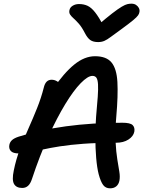

<svg xmlns="http://www.w3.org/2000/svg" viewBox="-20 -1015 780 1045"><path d="M579 10Q555 10 541.5 -8Q528 -26 517 -67Q508 -102 503.5 -155.5Q499 -209 499 -268Q499 -327 503 -380Q509 -445 512 -488Q515 -531 513.5 -556Q512 -581 505 -591.5Q498 -602 483 -602Q458 -602 419 -562Q380 -522 335 -448Q290 -374 243 -271Q196 -168 154 -41Q146 -16 133 -4Q120 8 101 8Q69 8 56.5 -13.5Q44 -35 55 -87Q67 -147 88.5 -203.5Q110 -260 135 -316Q160 -372 182 -427Q204 -482 218 -537Q223 -559 233.5 -570Q244 -581 261 -581Q277 -581 291.5 -572Q306 -563 314 -543L268 -530Q328 -618 384 -663.5Q440 -709 497 -709Q559 -709 587 -675Q615 -641 619 -568.5Q623 -496 613 -381Q606 -302 609 -244.5Q612 -187 618.5 -147.5Q625 -108 629.5 -80.5Q634 -53 630 -32Q626 -12 613 -1Q600 10 579 10ZM82 -180Q51 -180 39 -193Q27 -206 31 -227Q34 -242 45.5 -252.5Q57 -263 81 -271Q196 -308 338.5 -327.5Q481 -347 646 -347Q689 -347 702 -334Q715 -321 711 -298Q706 -273 679 -255.5Q652 -238 611 -238Q509 -238 434.5 -232.5Q360 -227 306 -218.5Q252 -210 212 -201Q172 -192 141.5 -186Q111 -180 82 -180ZM695 -995Q710 -995 720 -988.5Q730 -982 735.5 -972Q741 -962 739 -950Q738 -941 731.5 -931.5Q725 -922 704 -904.5Q683 -887 639 -855Q604 -830 583.5 -814.5Q563 -799 548 -792.5Q533 -786 514 -786Q487 -786 471.5 -797Q456 -808 442 -835Q425 -868 409 -886Q393 -904 380.5 -915Q368 -926 361.5 -936Q355 -946 358 -960Q361 -975 376 -984Q391 -993 410 -993Q436 -993 456.5 -983.5Q477 -974 497.5 -948Q518 -922 545 -872H506Q558 -917 590.5 -942Q623 -967 642.5 -978.5Q662 -990 673.5 -992.5Q685 -995 695 -995Z"/></svg>

Font: Shantell Sans Medium
Style: Italic
Weight: 500
Italic angle: -11°
Designer: Stephen Nixon, Anya Danilova, Shantell Martin
Foundry: Arrow Type
Version: Version 1.011;[c5ecc13dd]